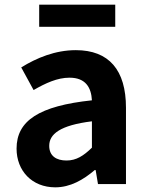

<svg xmlns="http://www.w3.org/2000/svg" viewBox="-20 -789 631 823"><path d="M217 14C281 14 337 -18 386 -60H390L400 0H520V-327C520 -489 447 -574 305 -574C217 -574 137 -541 71 -500L124 -403C176 -433 226 -456 278 -456C347 -456 371 -414 374 -359C148 -335 51 -272 51 -152C51 -57 117 14 217 14ZM265 -101C222 -101 191 -120 191 -164C191 -214 237 -252 374 -269V-156C338 -121 307 -101 265 -101ZM148 -674H474V-769H148Z"/></svg>

Font: Source Han Sans CN
Style: Bold
Weight: 700
Designer: Ryoko NISHIZUKA 西塚涼子 (kana, bopomofo & ideographs); Paul D. Hunt (Latin, Greek & Cyrillic); Sandoll Communications 산돌커뮤니
Foundry: Adobe
Version: Version 2.001;hotconv 1.0.107;makeotfexe 2.5.65593